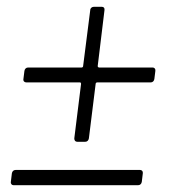

<svg xmlns="http://www.w3.org/2000/svg" viewBox="-20 -562 499 566"><path d="M268 -367 288 -532C289 -538 286 -542 280 -542H257C251 -542 246 -538 246 -532L225 -367C225 -365 223 -363 221 -363H63C57 -363 53 -359 52 -353L49 -329C48 -323 52 -319 58 -319H216C218 -319 219 -317 219 -315L199 -154C199 -148 202 -144 208 -144H231C237 -144 241 -148 242 -154L262 -315C262 -317 264 -319 266 -319H424C430 -319 434 -323 435 -329L438 -353C439 -359 435 -363 430 -363H272C270 -363 268 -365 268 -367ZM20 -16H387C393 -16 397 -20 398 -26L401 -51C402 -57 398 -61 393 -61H26C20 -61 16 -57 15 -51L12 -26C11 -20 15 -16 20 -16Z"/></svg>

Font: Barlow Semi Condensed Light
Style: Italic
Weight: 300
Width: 4
Italic angle: -7°
Designer: Jeremy Tribby
Foundry: Tribby Type
Version: Version 1.422;hotconv 1.0.109;makeotfexe 2.5.65596